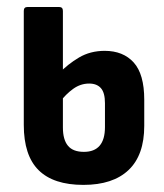

<svg xmlns="http://www.w3.org/2000/svg" viewBox="-20 -512 461 540"><path d="M214.5 8Q130.4 8 88.6 -33.4Q46.9 -74.7 46.9 -160.6V-481.4Q46.9 -492.3 57.3 -492.3H146.5Q156.9 -492.3 156.9 -481.4V-153.6Q156.9 -119.2 171.1 -102.1Q185.2 -84.9 216 -84.9Q245.4 -84.9 260.3 -102.3Q275.2 -119.7 275.2 -154.6V-221.9Q275.2 -251.2 263.8 -264.1Q252.4 -277 230.8 -277Q206.5 -277 185.8 -262.1Q165.1 -247.2 147.9 -224.4L146 -305.8Q170.6 -331.5 202.3 -350.3Q234 -369 274.5 -369Q326.4 -369 356 -336.3Q385.7 -303.5 385.7 -231.5V-158.1Q385.7 -75.7 341.7 -33.9Q297.7 8 214.5 8Z"/></svg>

Font: Sofia Sans Condensed
Style: Regular
Weight: 400
Designer: Botio Nikoltchev, Ani Petrova
Foundry: lettersoup
Version: Version 4.100